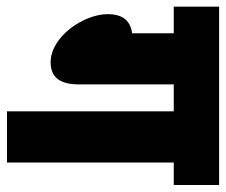

<svg xmlns="http://www.w3.org/2000/svg" viewBox="-70 -592 662 563"><g transform="rotate(90 261.5 -311.0)"><path d="M228 -489H307V0H457V-489H523V-622H0V-489H78V-367C35 -361 22 -332 22 -295C22 -225 88 -128 163 -128C208 -128 228 -156 228 -211Z"/></g></svg>

Font: Noto Sans ExtraCondensed Black
Style: Italic
Weight: 900
Width: 2
Italic angle: -12°
Designer: Monotype Design Team
Foundry: Monotype Imaging Inc.
Version: Version 2.013